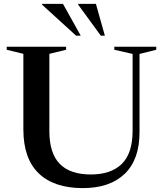

<svg xmlns="http://www.w3.org/2000/svg" viewBox="-20 -955 838 986"><path d="M661 -284V-678L567 -699.5V-715H782.5V-699.5L696.5 -678V-275.5Q696.5 -135.5 620.2 -62.2Q544 11 405.5 11Q257.5 11 178.8 -64.8Q100 -140.5 100 -290.5V-678.5L14.5 -699.5V-715H319.5V-699.5L233.5 -678.5V-282Q233.5 -168 286.8 -113.5Q340 -59 446.5 -59Q550 -59 605.5 -113.2Q661 -167.5 661 -284ZM394.5 -772H370.5L196 -931V-935H303.5ZM518.5 -772H497.5L381.5 -931V-935H472.5Z"/></svg>

Font: Newsreader 72pt Medium
Style: Regular
Weight: 500
Designer: Hugues Gentile
Foundry: Production Type
Version: Version 1.003; ttfautohint (v1.8.3)